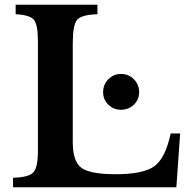

<svg xmlns="http://www.w3.org/2000/svg" viewBox="-20 -790 795 810"><path d="M740 -227 724 0H35V-40Q102 -42 121 -63Q140 -84 140 -154V-616Q140 -686 123 -706.5Q106 -727 46 -730V-770H391V-730Q324 -728 305.5 -706.5Q287 -685 287 -609V-190Q287 -108 324 -81.5Q361 -55 468 -55Q585 -55 631.5 -89Q678 -123 700 -227ZM415 -401Q415 -433 437 -455.5Q459 -478 490 -478Q523 -478 545 -455.5Q567 -433 567 -401Q567 -370 545 -348.5Q523 -327 490 -327Q459 -327 437 -348.5Q415 -370 415 -401Z"/></svg>

Font: Libre Baskerville
Style: Bold
Weight: 700
Designer: Pablo Impallari, Rodrigo Fuenzalida
Foundry: Pablo Impallari, Rodrigo Fuenzalida
Version: Version 1.000